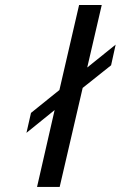

<svg xmlns="http://www.w3.org/2000/svg" viewBox="-20 -742 479 762"><path d="M420.9 -482.9 308.1 -393.1 216.8 0H127L196.8 -305.2L85 -214.8L103 -293.9L215.8 -384.8L293.9 -722.2H383.8L326.2 -474.1L439 -564.9Z"/></svg>

Font: Perun
Style: Italic
Weight: 400
Italic angle: -12°
Foundry: Stefan Peev, Context Ltd
Version: Version 001.000